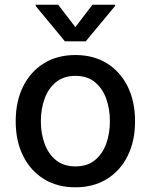

<svg xmlns="http://www.w3.org/2000/svg" viewBox="-20 -787 642 818"><path d="M301.1 11Q224.4 11 167.3 -24.1Q110.1 -59.3 78.5 -122.7Q46.9 -186.1 46.9 -270.2Q46.9 -355.1 78.5 -418.7Q110.1 -482.2 167.3 -517.4Q224.4 -552.6 301.1 -552.6Q378.2 -552.6 435.2 -517.4Q492.2 -482.2 523.8 -418.7Q555.4 -355.1 555.4 -270.2Q555.4 -186.1 523.8 -122.7Q492.2 -59.3 435.2 -24.1Q378.2 11 301.1 11ZM301.5 -78.1Q351.6 -78.1 384.1 -104.4Q416.5 -130.7 432.4 -174.5Q448.2 -218.4 448.2 -270.6Q448.2 -322.8 432.4 -366.8Q416.5 -410.9 384.1 -437.3Q351.6 -463.8 301.5 -463.8Q251.4 -463.8 218.8 -437.3Q186.1 -410.9 170.1 -366.8Q154.1 -322.8 154.1 -270.6Q154.1 -218.4 170.1 -174.5Q186.1 -130.7 218.8 -104.4Q251.4 -78.1 301.5 -78.1ZM228 -766.7 301.1 -671.5 373.9 -766.7H470.2V-761.4L345.2 -610.8H256.7L132.1 -761.4V-766.7Z"/></svg>

Font: Inter Zeller Medium
Style: Regular
Weight: 500
Designer: Rasmus Andersson; Joe Bland
Foundry: zeller
Version: Version 3.015;git-dec3a8cb1